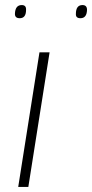

<svg xmlns="http://www.w3.org/2000/svg" viewBox="-20 -739 364 759"><path d="M92 0H52L136 -532H176ZM298 -667Q279 -667 280 -684Q280 -719 306 -719Q324 -719 324 -700Q323 -667 298 -667ZM58 -667Q39 -667 39 -684Q40 -719 66 -719Q84 -719 83 -700Q83 -667 58 -667Z"/></svg>

Font: Georama Extended ExtraLight
Style: Italic
Weight: 200
Width: 7
Italic angle: -9°
Designer: Jean-Baptiste Levee
Foundry: Production Type
Version: Version 1.000